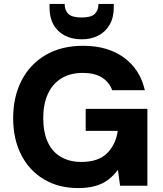

<svg xmlns="http://www.w3.org/2000/svg" viewBox="-20 -945 829 977"><path d="M378 12Q278 12 203.5 -32.5Q129 -77 88 -157Q47 -237 47 -344Q47 -452 89.5 -535Q132 -618 212 -665Q292 -712 403 -712Q528 -712 610.5 -652Q693 -592 717 -486H551Q535 -528 498 -551Q461 -574 402 -574Q336 -574 291 -545.5Q246 -517 223 -465.5Q200 -414 200 -344Q200 -272 223 -222Q246 -172 290 -146.5Q334 -121 394 -121Q481 -121 525.5 -166Q570 -211 579 -279H416V-391H730V0H591L580 -81Q558 -51 530 -30Q502 -9 464.5 1.5Q427 12 378 12ZM395 -745Q346 -745 309 -764.5Q272 -784 252 -820Q232 -856 232 -907V-925H309Q309 -893 327.5 -874.5Q346 -856 395 -856Q444 -856 462.5 -874.5Q481 -893 481 -925H559V-907Q559 -856 538 -819.5Q517 -783 480.5 -764Q444 -745 395 -745Z"/></svg>

Font: DM Sans 11pt Black
Style: Regular
Weight: 900
Version: Version 4.004;gftools[0.9.30]